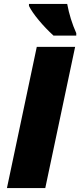

<svg xmlns="http://www.w3.org/2000/svg" viewBox="-20 -951 406 971"><path d="M15.1 0 166 -713.9H359.9L209 0ZM365.7 -771H250.5Q210.4 -807.6 176.3 -848.6Q142.1 -889.6 126.5 -920.9V-931.2H319.8Q334 -854.5 365.7 -783.2Z"/></svg>

Font: TypoPRO Open Sans
Style: Italic
Weight: 800
Italic angle: -12°
Foundry: Ascender Corporation
Version: Version 1.10